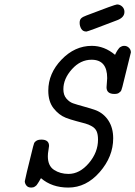

<svg xmlns="http://www.w3.org/2000/svg" viewBox="-20 -827 605 858"><path d="M90.8 -17.1Q90.8 -22.9 127.9 -171.9Q130.9 -183.1 132.8 -188Q134.8 -192.9 142.8 -198Q150.9 -203.1 165 -203.1Q199.2 -203.1 199.2 -174.8Q199.2 -170.9 196.5 -156Q193.8 -141.1 193.8 -128.9Q193.8 -85.9 221.4 -67.9Q249 -49.8 286.1 -49.8Q335.9 -49.8 377 -97.9Q418 -146 418 -203.1Q418 -226.1 411.9 -240Q405.8 -253.9 390.9 -262.5Q376 -271 361.6 -274.9Q347.2 -278.8 320.6 -285.9Q293.9 -293 273.9 -300.8Q243.2 -313 219.5 -343Q195.8 -373 195.8 -421.9Q195.8 -499 254.9 -560.5Q314 -622.1 390.1 -622.1Q446.3 -622.1 494.1 -582Q495.1 -584 498.5 -591.1Q502 -598.1 503.9 -600.6Q505.9 -603 509.5 -608.4Q513.2 -613.8 516.6 -616Q520 -618.2 524.4 -620.1Q528.8 -622.1 535.2 -622.1Q547.4 -622.1 556.2 -613.5Q564.9 -605 564.9 -592.8Q564.9 -591.8 526.9 -439Q524.9 -433.1 524.9 -432.6Q524.9 -432.1 522.9 -426Q521 -419.9 519 -418.5Q517.1 -417 513.4 -413.6Q509.8 -410.2 504.4 -408.7Q499 -407.2 492.2 -407.2H491.2Q456.1 -407.2 456.1 -437Q456.1 -441.9 457.5 -456.1Q459 -470.2 459 -478Q459 -560.1 389.2 -560.1Q339.4 -560.1 301.3 -517.6Q263.2 -475.1 263.2 -428.2Q263.2 -402.3 276.6 -386.7Q290 -371.1 305.9 -365.5Q321.8 -359.9 355 -350.8Q388.2 -341.8 409.2 -334Q444.3 -319.8 465.1 -287.4Q485.8 -254.9 485.8 -209Q485.8 -127 425.5 -57.9Q365.2 11.2 285.2 11.2Q211.9 11.2 163.1 -30.8Q162.1 -29.8 158.4 -22.9Q154.8 -16.1 153.3 -14.2Q151.9 -12.2 148.4 -6.6Q145 -1 143.1 1Q141.1 2.9 137 5.9Q132.8 8.8 128.9 10Q125 11.2 120.1 11.2Q105 11.2 97.9 2Q90.8 -7.3 90.8 -17.1ZM366.2 -757.8Q493.2 -806.6 502.9 -807.1Q516.1 -807.1 526.1 -797.6Q536.1 -788.1 536.1 -773.9Q536.1 -749 503.9 -736.8Q372.1 -686 366.2 -686Q350.1 -686 343 -698.5Q335.9 -710.9 335.9 -724.9Q335.9 -738.8 343 -745.4Q350.1 -752 366.2 -757.8Z"/></svg>

Font: CMU Typewriter Text
Style: Italic
Weight: 500
Italic angle: -14.04°
Version: Version 0.7.0